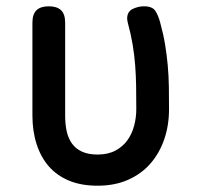

<svg xmlns="http://www.w3.org/2000/svg" viewBox="-20 -580 640 610"><path d="M83 -508Q83 -535 96 -547.5Q109 -560 135 -560Q161 -560 174 -547.5Q187 -535 187 -508V-213Q187 -185 192 -162.5Q197 -140 209 -123.5Q221 -107 241 -98Q261 -89 290 -89Q323 -89 346.5 -101.5Q370 -114 384.5 -134Q399 -154 406 -180Q413 -206 413 -233Q413 -271 412.5 -305Q412 -339 409.5 -372Q407 -405 401.5 -438Q396 -471 386 -508Q385 -512 384.5 -515Q384 -518 384 -521Q384 -543 401.5 -551.5Q419 -560 437 -560Q464 -560 473.5 -545.5Q483 -531 489 -508Q499 -472 504.5 -438.5Q510 -405 513 -371.5Q516 -338 516.5 -304Q517 -270 517 -233Q517 -182 502 -138Q487 -94 458.5 -61Q430 -28 387.5 -9Q345 10 290 10Q238 10 199.5 -6Q161 -22 135.5 -51Q110 -80 96.5 -121.5Q83 -163 83 -213Z"/></svg>

Font: Maple Mono NL Medium
Style: Regular
Weight: 500
Monospace: yes
Designer: subframe7536
Version: Version 7.000